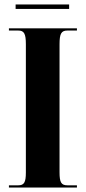

<svg xmlns="http://www.w3.org/2000/svg" viewBox="-20 -841 384 861"><path d="M50 -801H290V-821H50ZM20 0H325V-10H282C255 -10 247 -23 247 -68V-643C247 -690 255 -704 282 -704H325V-714H20V-704H62C88 -704 96 -690 96 -643V-67C96 -23 88 -10 62 -10H20Z"/></svg>

Font: Noto Serif Display Condensed Extra
Style: Regular
Weight: 800
Width: 3
Designer: Monotype Design Team
Foundry: Monotype Imaging Inc.
Version: Version 1.900